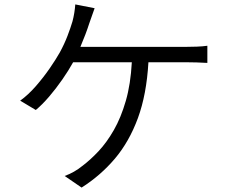

<svg xmlns="http://www.w3.org/2000/svg" viewBox="-20 -808 1040 864"><path d="M405.8 -771Q399.9 -754.4 393.6 -736.6Q387.2 -718.8 381.8 -703.1Q366.7 -655.8 341.8 -597.2H820.8Q839.8 -597.2 866 -598.1Q892.1 -599.1 913.1 -602.1V-524.9Q890.6 -526.4 864.5 -527.1Q838.4 -527.8 820.8 -527.8H647.9Q639.6 -382.8 600.6 -276.6Q561.5 -170.4 497.1 -94.2Q432.6 -18.1 347.2 36.1L271 -16.1Q314.9 -32.2 350.1 -61Q386.2 -87.9 423.3 -127.4Q460.4 -167 492.4 -222.9Q524.4 -278.8 546.1 -354Q567.9 -429.2 573.2 -527.8H309.1Q288.6 -490.7 260.3 -450Q231.9 -409.2 200.9 -373Q169.9 -336.9 141.1 -313L70.8 -355Q106.9 -380.9 141.4 -420.4Q175.8 -460 203.9 -500.7Q231.9 -541.5 249 -571.8Q270 -610.4 283.9 -647Q297.9 -683.6 306.2 -711.9Q311 -730 314.2 -749.5Q317.4 -769 318.8 -788.1Z"/></svg>

Font: Shanggu Mono N
Style: Regular
Weight: 350
Designer: GuiWonder
Version: Version 1.021